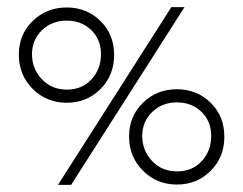

<svg xmlns="http://www.w3.org/2000/svg" viewBox="-20 -520 684 540"><path d="M180 0H143L462 -500H499ZM301 -365.5Q301 -308 262.5 -269.5Q224 -231 167.5 -231Q111 -231 72 -270Q33 -309 33 -366Q33 -423 72 -461Q111 -499 167.5 -499Q224 -499 262.5 -461Q301 -423 301 -365.5ZM264 -367.5Q264 -409 236.5 -435.5Q209 -462 167.5 -462Q126 -462 98 -435Q70 -408 70 -367.5Q70 -327 97.5 -297.5Q125 -268 168 -268Q211 -268 237.5 -297Q264 -326 264 -367.5ZM611 -135.5Q611 -78 572.5 -39.5Q534 -1 477.5 -1Q421 -1 382 -40Q343 -79 343 -136Q343 -193 382 -231Q421 -269 477.5 -269Q534 -269 572.5 -231Q611 -193 611 -135.5ZM574 -137.5Q574 -179 546.5 -205.5Q519 -232 477.5 -232Q436 -232 408 -205Q380 -178 380 -137.5Q380 -97 407.5 -67.5Q435 -38 478 -38Q521 -38 547.5 -67Q574 -96 574 -137.5Z"/></svg>

Font: Bubbler One
Style: Regular
Weight: 400
Designer: Brenda Gallo (gbrenda1987@gmail.com)
Foundry: Brenda Gallo
Version: Version 1.003